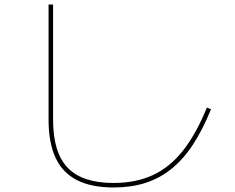

<svg xmlns="http://www.w3.org/2000/svg" viewBox="-20 -790 1040 850"><path d="M483 40Q385 40 321 7.5Q257 -25 226 -91.5Q195 -158 195 -260V-770H215V-260Q215 -115 279.5 -47.5Q344 20 483 20Q581 20 656 -14.5Q731 -49 789.5 -122.5Q848 -196 896 -314L914 -306Q877 -215 834 -149.5Q791 -84 738.5 -42Q686 0 623 20Q560 40 483 40Z"/></svg>

Font: M PLUS 1 Thin Thin
Style: Regular
Weight: 250
Version: Version 1.001